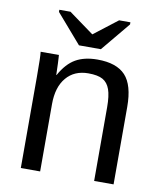

<svg xmlns="http://www.w3.org/2000/svg" viewBox="-82 -794 720 860"><g transform="rotate(10 278.0 -364.0)"><path d="M404.8 0V-335Q404.8 -387.2 394.5 -416Q384.3 -444.8 361.8 -457.5Q339.4 -470.2 295.9 -470.2Q232.4 -470.2 195.8 -426.8Q159.2 -383.3 159.2 -306.2V0H71.3V-415.5Q71.3 -507.8 68.4 -528.3H151.4Q151.9 -525.9 152.3 -515.1Q152.8 -504.4 153.6 -490.5Q154.3 -476.6 155.3 -438H156.7Q187 -492.7 226.8 -515.4Q266.6 -538.1 325.7 -538.1Q412.6 -538.1 452.9 -494.9Q493.2 -451.7 493.2 -352.1V0ZM332 -586.4H232.4L118.2 -718.3V-728H168.9L282.2 -645.5H283.2L390.1 -728H441.4V-718.3Z"/></g></svg>

Font: Arial
Style: Regular
Weight: 400
Designer: Steve Matteson
Foundry: Ascender Corporation
Version: Version 2.00.3